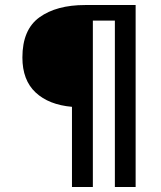

<svg xmlns="http://www.w3.org/2000/svg" viewBox="-20 -743 640 763"><path d="M69 -514.5Q69 -625.5 136.8 -674.2Q204.5 -723 318 -723H519V0H436.5V-661H349V0H266V-318.5Q174 -326.5 121.5 -375.5Q69 -424.5 69 -514.5Z"/></svg>

Font: JuliaMono SemiBold
Style: Regular
Weight: 600
Monospace: yes
Designer: cormullion
Foundry: corm
Version: Version 0.055; ttfautohint (v1.8.4)